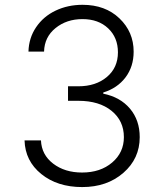

<svg xmlns="http://www.w3.org/2000/svg" viewBox="-20 -757 669 787"><path d="M316.9 9.8Q215.3 9.8 149.2 -43.7Q83 -97.2 80.6 -181.6H147.9Q150.4 -122.6 198 -86.2Q245.6 -49.8 316.4 -49.8Q391.6 -49.8 439.7 -90.8Q487.8 -131.8 487.8 -194.8Q487.8 -261.7 437.3 -302.7Q386.7 -343.8 301.3 -343.8H258.8V-403.3H301.3Q372.6 -403.3 418 -441.4Q463.4 -479.5 463.4 -542.5Q463.4 -603 423.3 -640.9Q383.3 -678.7 317.9 -678.7Q252.9 -678.7 207.5 -641.8Q162.1 -605 160.6 -545.4H96.7Q98.1 -601.1 127.9 -645.3Q157.7 -689.5 207.8 -713.4Q257.8 -737.3 318.4 -737.3Q411.6 -737.3 469.7 -681.6Q527.8 -626 527.8 -545.4Q527.8 -483.9 494.4 -439.7Q460.9 -395.5 403.3 -377.9V-373Q473.1 -358.9 512.9 -311.5Q552.7 -264.2 552.7 -194.8Q552.7 -106.9 485.8 -48.6Q418.9 9.8 316.9 9.8Z"/></svg>

Font: Interop Light
Style: Regular
Weight: 300
Designer: Rasmus Andersson, Google, Jang Haemin
Foundry: jhaemin
Version: Version 1.007